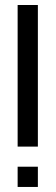

<svg xmlns="http://www.w3.org/2000/svg" viewBox="-20 -740 220 760"><path d="M129.9 0H49.8V-80.1H129.9ZM129.9 -159.7H49.8V-720.2H129.9Z"/></svg>

Font: W95FA
Style: Regular
Weight: 400
Designer: FontsArena.com
Foundry: Alina Sava
Version: Version 1.002;Fontself Maker 3.4.0